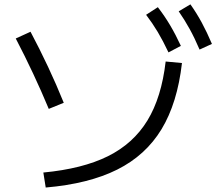

<svg xmlns="http://www.w3.org/2000/svg" viewBox="-20 -838 978 863"><path d="M464.8 -135.7C388.7 -98 292 -73.6 174.8 -62.5L185.5 4.9C314.5 -6.2 421.5 -33 506.8 -75.7C592.1 -118.3 658.5 -178.9 706.1 -257.3C753.6 -335.8 784.2 -434.9 797.9 -554.7L724.6 -561.5C712.2 -454.1 684.9 -365.7 642.6 -296.4C600.3 -227.1 541 -173.5 464.8 -135.7ZM50.8 -665C105.5 -560.2 154.9 -454.8 199.2 -348.6L266.6 -376C244.5 -430.7 220.9 -484.7 195.8 -538.1C170.7 -591.5 144.5 -643.9 117.2 -695.3ZM689 -694.3C704.9 -667.6 721 -637 737.3 -602.5L793 -631.8C777.3 -665.7 761.2 -696.6 744.6 -724.6C728 -752.6 709.6 -779.6 689.5 -805.7L636.7 -771.5C655.6 -746.7 673 -721 689 -694.3ZM832 -708.5C847 -681.5 862 -650.4 877 -615.2L932.6 -640.6C917.6 -675.8 902.5 -707.5 887.2 -735.8C871.9 -764.2 854.8 -791.7 835.9 -818.4L783.2 -787.1C800.8 -761.7 817.1 -735.5 832 -708.5Z"/></svg>

Font: Pretendard Variable
Style: Regular
Weight: 400
Designer: Base glyphs from Inter by Rasmus Andersson; Hangeul glyphs from Noto Sans CJK(Source Han Sans) by Jang Soo-young and Kan
Foundry: Kil Hyung-jin
Version: Version 1.309;Glyphs 3.2 (3225)